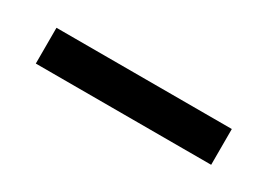

<svg xmlns="http://www.w3.org/2000/svg" viewBox="-16 -819 461 330"><g transform="rotate(30 214.0 -653.5)"><path d="M40 -618V-689H388V-618Z"/></g></svg>

Font: Hubot Sans Condensed ExtraLight
Style: Regular
Weight: 400
Version: Version 2.000